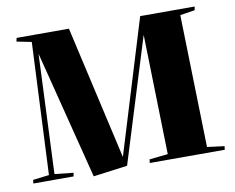

<svg xmlns="http://www.w3.org/2000/svg" viewBox="-80 -836 1175 958"><g transform="rotate(-10 507.0 -356.5)"><path d="M688 -635 493 -6 320 17 155 -633 129 -28 224 -18 221 0H17L19 -18L101 -28L132 -697L57 -712L61 -730H326L480 -53L687 -730H963L960 -712L885 -700L902 -29L989 -18L987 0H607L609 -18L703 -28Z"/></g></svg>

Font: Literata 72pt ExtraBold
Style: Italic
Weight: 800
Italic angle: -2°
Designer: Latin by Veronika Burian and Jose Scaglione. Greek by Irene Vlachou. Cyrillic by Vera Evstafieva
Foundry: TypeTogether
Version: Version 3.002